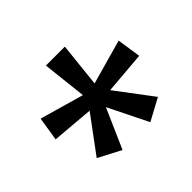

<svg xmlns="http://www.w3.org/2000/svg" viewBox="-109 -916 767 767"><g transform="rotate(-45 274.5 -532.5)"><path d="M326 -760 306 -572 495 -625 510 -524 331 -509 447 -355 354 -305 271 -473 197 -305 101 -355 215 -509 38 -524 54 -625 240 -572 219 -760Z"/></g></svg>

Font: Noto Sans Ol Chiki Medium
Style: Regular
Weight: 500
Designer: Monotype Design Team, Lewis McGuffie
Foundry: Monotype Imaging Inc.
Version: Version 2.003; ttfautohint (v1.8.4.7-5d5b)